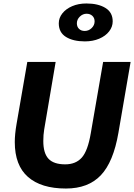

<svg xmlns="http://www.w3.org/2000/svg" viewBox="-20 -1071 771 1104"><path d="M65 -254Q65 -299 75 -357L137 -715H300L234 -326Q229 -296 229 -260Q229 -190 259 -158Q289 -126 355 -126Q416 -126 450.5 -165Q485 -204 502 -305L573 -715H731L661 -308Q632 -139 559.5 -63Q487 13 359 13Q217 13 141 -53.5Q65 -120 65 -254ZM318 -937Q318 -968 338.5 -994Q359 -1020 395 -1035.5Q431 -1051 477 -1051Q544 -1051 586 -1025.5Q628 -1000 628 -948Q628 -917 607.5 -890.5Q587 -864 550.5 -848.5Q514 -833 468 -833Q401 -833 359.5 -858.5Q318 -884 318 -937ZM524 -948Q524 -968 511 -980Q498 -992 478 -992Q456 -992 439 -975.5Q422 -959 422 -937Q422 -917 434.5 -905Q447 -893 467 -893Q490 -893 507 -909.5Q524 -926 524 -948Z"/></svg>

Font: Nebula Sans Bold
Style: Regular
Weight: 700
Italic angle: -9°
Designer: Paul D. Hunt for Adobe (as Source Sans)
Foundry: Nebula Entertainment & Broadcasting LLC
Version: Version 1.010